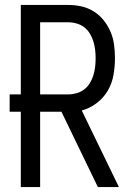

<svg xmlns="http://www.w3.org/2000/svg" viewBox="-20 -755 540 775"><path d="M375 0 228 -304H142V0H64V-304H19V-374H64V-735H256Q283 -735 309.5 -729Q336 -723 359 -708.5Q382 -694 399 -672.5Q416 -651 426.5 -626Q437 -601 440.5 -574Q444 -547 444 -520Q444 -486 438 -452Q432 -418 415 -389Q398 -360 370.5 -339Q343 -318 310 -309L460 0ZM256 -374Q273 -374 290 -379Q307 -384 320.5 -394.5Q334 -405 343 -420Q352 -435 357 -451.5Q362 -468 364 -485Q366 -502 366 -520Q366 -537 364 -554Q362 -571 357 -587.5Q352 -604 343 -619Q334 -634 320.5 -644.5Q307 -655 290 -660Q273 -665 256 -665H142V-374Z"/></svg>

Font: Moesevka
Style: Regular
Weight: 400
Monospace: yes
Designer: Belleve Invis
Foundry: Belleve Invis
Version: Version 32.5.0; ttfautohint (v1.8.4)